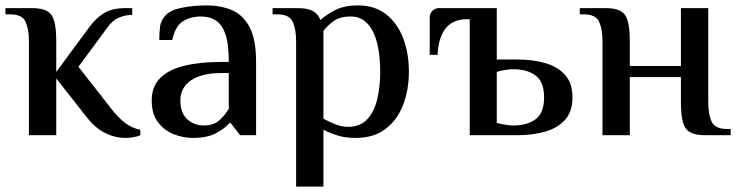

<svg xmlns="http://www.w3.org/2000/svg" viewBox="-21 -500 2724 710"><path d="M443 10Q404 10 367 -8.5Q330 -27 297 -70L187 -210V0H86V-347Q86 -392 73.5 -419.5Q61 -447 16 -447H-1V-470H97Q132 -470 151.5 -460Q171 -450 179 -423.5Q187 -397 187 -347V-234L311 -402Q335 -434 364.5 -452Q394 -470 444 -470H468V-445Q443 -445 419 -435Q395 -425 376 -398L269 -253L389 -100Q415 -66 441 -46Q467 -26 498 -20V0Q490 4 474.5 7Q459 10 443 10Z M692 10Q657 10 622 -3.5Q587 -17 563.5 -47.5Q540 -78 540 -129Q540 -181 572.5 -212.5Q605 -244 663 -257.5Q721 -271 799 -271H825Q825 -339 812 -375Q799 -411 776 -425Q753 -439 723 -439Q683 -439 655 -421Q627 -403 616 -352H568Q568 -379 571 -402.5Q574 -426 593 -445Q612 -464 654.5 -472Q697 -480 743 -480Q794 -480 835.5 -463Q877 -446 901.5 -400.5Q926 -355 926 -270V0H867L832 -45H827Q812 -26 779 -8Q746 10 692 10ZM733 -36Q769 -36 790.5 -55.5Q812 -75 825 -98V-230H799Q725 -230 685.5 -203Q646 -176 646 -129Q646 -82 671.5 -59Q697 -36 733 -36Z M1074 190V-347Q1074 -392 1061.5 -419.5Q1049 -447 1004 -447H987V-470H1079Q1116 -470 1135.5 -459.5Q1155 -449 1164 -426Q1183 -444 1217 -462Q1251 -480 1303 -480Q1365 -480 1407 -447Q1449 -414 1470 -358.5Q1491 -303 1491 -235Q1491 -167 1469.5 -111.5Q1448 -56 1404.5 -23Q1361 10 1294 10Q1255 10 1225.5 0.5Q1196 -9 1175 -20V190ZM1267 -31Q1310 -31 1336 -58Q1362 -85 1373.5 -131.5Q1385 -178 1385 -235Q1385 -293 1374 -339Q1363 -385 1338.5 -412Q1314 -439 1276 -439Q1236 -439 1212.5 -422Q1189 -405 1175 -385V-61Q1195 -50 1219 -40.5Q1243 -31 1267 -31Z M1716 0V-429H1706Q1604 -429 1597 -297H1568V-435Q1568 -450 1578 -460Q1588 -470 1603 -470H1816V-280H1891Q1950 -280 1996 -266.5Q2042 -253 2069 -222.5Q2096 -192 2096 -140Q2096 -88 2069 -57.5Q2042 -27 1996 -13.5Q1950 0 1891 0ZM1876 -36Q1929 -36 1960 -59.5Q1991 -83 1991 -140Q1991 -197 1960 -220.5Q1929 -244 1876 -244Q1863 -244 1845 -241Q1827 -238 1816 -234V-46Q1827 -42 1845 -39Q1863 -36 1876 -36Z M2207 0V-347Q2207 -392 2194.5 -419.5Q2182 -447 2137 -447H2123V-470H2218Q2253 -470 2272.5 -460Q2292 -450 2300 -423.5Q2308 -397 2308 -347V-256H2497V-470H2598V-123Q2598 -78 2610.5 -50.5Q2623 -23 2668 -23H2681V0H2587Q2552 0 2532.5 -10Q2513 -20 2505 -46Q2497 -72 2497 -123V-215H2308V0Z"/></svg>

Font: El Messiri Medium
Style: Regular
Weight: 500
Designer: Mohamed Gaber
Foundry: Kief Type Foundry
Version: Version 2.020; ttfautohint (v1.8.3)